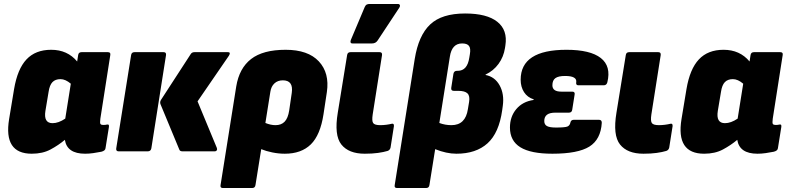

<svg xmlns="http://www.w3.org/2000/svg" viewBox="-20 -763 3966 968"><path d="M140 12Q-3 12 26 -163L51 -314Q68 -415 113.5 -463.5Q159 -512 238 -512Q320 -512 369 -453L374 -485Q376 -500 391 -500H524Q539 -500 536 -485L486 -165Q483 -143 486.5 -138Q490 -133 500 -133Q507 -133 511 -133.5Q515 -134 519 -135Q532 -138 529 -122L512 -16Q511 -3 491 2Q471 6 450 9Q429 12 409 12Q318 12 307 -58Q275 -31 235 -9.5Q195 12 140 12ZM209 -204Q199 -142 245 -142Q275 -142 309 -165L337 -341Q310 -364 285 -364Q259 -364 244.5 -349Q230 -334 225 -300Z M900 0Q887 0 884 -9L789 -238Q785 -249 792 -260L942 -491Q948 -500 960 -500H1128Q1138 -500 1138.5 -495Q1139 -490 1134 -482L976 -252L1073 -18Q1076 -11 1073 -5.5Q1070 0 1062 0ZM578 0Q564 0 566 -15L641 -485Q643 -500 658 -500H805Q819 -500 817 -485L743 -15Q740 0 725 0Z M1104 185Q1089 185 1092 170L1171 -327Q1186 -419 1246 -465.5Q1306 -512 1420 -512Q1533 -512 1587.5 -453.5Q1642 -395 1628 -299L1611 -187Q1595 -82 1547 -35Q1499 12 1416 12Q1385 12 1353 5.5Q1321 -1 1297 -11L1268 170Q1266 185 1251 185ZM1343 -300 1318 -143Q1345 -132 1369 -132Q1398 -132 1415 -149.5Q1432 -167 1438 -206L1451 -295Q1460 -358 1406 -358Q1380 -358 1363.5 -342.5Q1347 -327 1343 -300Z M1819 12Q1738 12 1701 -34.5Q1664 -81 1683 -195L1730 -485Q1732 -500 1747 -500H1894Q1908 -500 1906 -485L1859 -186Q1854 -153 1861.5 -142.5Q1869 -132 1897 -132Q1912 -132 1927.5 -134Q1943 -136 1955 -139Q1967 -142 1966 -127L1949 -19Q1946 -6 1934 -2Q1914 4 1885.5 8Q1857 12 1819 12ZM1757 -544Q1749 -544 1747.5 -549.5Q1746 -555 1749 -562L1819 -728Q1823 -737 1829 -740Q1835 -743 1843 -743H1986Q1994 -743 1996 -737Q1998 -731 1993 -724L1884 -559Q1874 -544 1856 -544Z M1982 185Q1967 185 1970 170L2071 -466Q2090 -584 2148.5 -639.5Q2207 -695 2325 -695Q2435 -695 2487.5 -653Q2540 -611 2528 -534L2526 -521Q2519 -476 2493.5 -441Q2468 -406 2428 -387V-385Q2475 -376 2499 -332.5Q2523 -289 2515 -230L2512 -208Q2496 -93 2438 -40.5Q2380 12 2281 12Q2231 12 2174 -11L2145 170Q2143 185 2128 185ZM2248 -477 2195 -143Q2224 -132 2256 -132Q2327 -132 2339 -213L2345 -249Q2350 -279 2337 -292Q2324 -305 2290 -305H2268Q2253 -305 2255 -320L2266 -391Q2269 -406 2284 -406H2288Q2336 -406 2346 -472L2349 -490Q2354 -519 2344.5 -531.5Q2335 -544 2310 -544Q2258 -544 2248 -477Z M2765 12Q2656 12 2603.5 -20.5Q2551 -53 2551 -120Q2551 -175 2583 -213Q2615 -251 2670 -259L2671 -262Q2639 -272 2622 -298.5Q2605 -325 2605 -361Q2605 -512 2836 -512Q2956 -512 3009 -470.5Q3062 -429 3042 -348Q3038 -333 3024 -333H2896Q2883 -333 2885 -347Q2891 -380 2829 -380Q2795 -380 2780 -369Q2765 -358 2765 -333Q2765 -301 2810 -301H2865Q2880 -301 2877 -286L2865 -210Q2863 -195 2848 -195H2779Q2724 -195 2724 -153Q2724 -135 2737.5 -127.5Q2751 -120 2783 -120Q2828 -120 2840.5 -125Q2853 -130 2856 -146Q2859 -159 2873 -159H3000Q3014 -159 3014 -144Q3009 -60 2951.5 -24Q2894 12 2765 12Z M3224 12Q3143 12 3106 -34.5Q3069 -81 3088 -195L3135 -485Q3137 -500 3152 -500H3299Q3313 -500 3311 -485L3264 -186Q3259 -153 3266.5 -142.5Q3274 -132 3302 -132Q3317 -132 3332.5 -134Q3348 -136 3360 -139Q3372 -142 3371 -127L3354 -19Q3351 -6 3339 -2Q3319 4 3290.5 8Q3262 12 3224 12Z M3530 12Q3387 12 3416 -163L3441 -314Q3458 -415 3503.5 -463.5Q3549 -512 3628 -512Q3710 -512 3759 -453L3764 -485Q3766 -500 3781 -500H3914Q3929 -500 3926 -485L3876 -165Q3873 -143 3876.5 -138Q3880 -133 3890 -133Q3897 -133 3901 -133.5Q3905 -134 3909 -135Q3922 -138 3919 -122L3902 -16Q3901 -3 3881 2Q3861 6 3840 9Q3819 12 3799 12Q3708 12 3697 -58Q3665 -31 3625 -9.5Q3585 12 3530 12ZM3599 -204Q3589 -142 3635 -142Q3665 -142 3699 -165L3727 -341Q3700 -364 3675 -364Q3649 -364 3634.5 -349Q3620 -334 3615 -300Z"/></svg>

Font: Sofia Sans ExtraBlack
Style: Italic
Weight: 1000
Italic angle: -9°
Designer: Botio Nikoltchev, Ani Petrova
Foundry: lettersoup
Version: Version 4.100; ttfautohint (v1.8.4.7-5d5b)